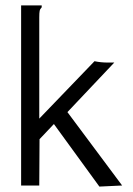

<svg xmlns="http://www.w3.org/2000/svg" viewBox="-20 -685 490 709"><path d="M179 -227 126 -171 125 0H58V-665H134V-658Q128 -652 126.5 -645Q125 -638 125 -621V-247L329 -459Q352 -454 378 -454H402L229 -271L431 0L347 4Z"/></svg>

Font: Inconsolata SemiCondensed
Style: Regular
Weight: 400
Width: 4
Monospace: yes
Designer: Raph Levien, Cyreal, Brenton Simpson
Foundry: Raph Levien, Cyreal, Google
Version: Version 3.001; ttfautohint (v1.8.2.53-6de2)